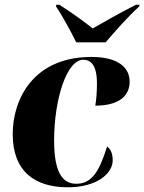

<svg xmlns="http://www.w3.org/2000/svg" viewBox="-20 -786 613 816"><path d="M304 -606H429C470 -654 517 -708 572 -759L573 -766H558C485 -729 414 -688 374 -665C343 -690 297 -724 232 -766H219L218 -759C240 -727 284 -648 304 -606ZM268 10C391 10 459 -48 459 -105C459 -139 446 -156 435 -163C403 -61 372 -5 304 -5C244 -5 210 -56 210 -189C210 -363 263 -532 334 -532C366 -532 392 -509 392 -432C392 -397 390 -367 385 -337C494 -337 531 -385 531 -439C531 -499 482 -544 369 -544C118 -544 34 -360 34 -216C34 -55 131 10 268 10Z"/></svg>

Font: Noto Serif Display SemiCondensed Black
Style: Italic
Weight: 900
Width: 4
Italic angle: -12°
Designer: Monotype Design Team
Foundry: Monotype Imaging Inc.
Version: Version 2.009